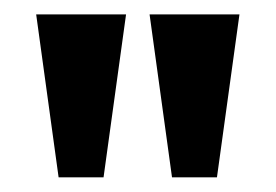

<svg xmlns="http://www.w3.org/2000/svg" viewBox="-20 -895 384 267"><path d="M188 -875H313L281.7 -648.4H219.2ZM30.3 -875H155.3L124 -648.4H61.5Z"/></svg>

Font: Oswald
Style: Book
Weight: 400
Designer: vernon adams
Foundry: vernon adams
Version: Version 1.000